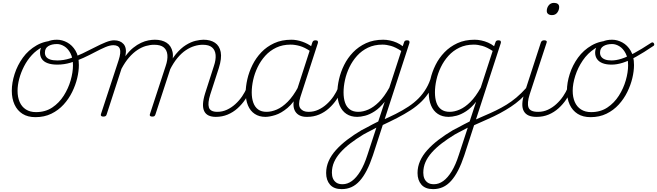

<svg xmlns="http://www.w3.org/2000/svg" viewBox="-20 -795 4566 1334"><path d="M226 19Q173 19 136.5 -4Q100 -27 81 -68.5Q62 -110 62 -164Q62 -220 81.5 -281Q101 -342 139 -394.5Q177 -447 234.5 -480Q292 -513 368 -513Q375 -513 376 -507Q377 -501 374.5 -495Q372 -489 366 -489Q316 -489 274.5 -468Q233 -447 201 -412Q169 -377 147 -334Q125 -291 113.5 -247Q102 -203 102 -164Q102 -120 116.5 -86.5Q131 -53 160 -34.5Q189 -16 230 -16Q295 -16 343 -48Q391 -80 423 -130.5Q455 -181 471 -237Q487 -293 487 -341Q487 -392 469.5 -425Q452 -458 426.5 -473.5Q401 -489 376 -489Q367 -489 362 -493.5Q357 -498 357 -504Q357 -510 362 -514.5Q367 -519 376 -519Q412 -519 447 -500Q482 -481 505 -442.5Q528 -404 528 -343Q528 -301 516.5 -252.5Q505 -204 481.5 -156Q458 -108 422 -68.5Q386 -29 337 -5Q288 19 226 19Z M378 -346Q338 -346 311 -356Q284 -366 271 -385Q258 -404 258 -429Q258 -454 271.5 -474Q285 -494 311 -506.5Q337 -519 376 -519Q385 -519 390 -514.5Q395 -510 395 -504Q395 -498 390 -493.5Q385 -489 376 -489Q339 -489 315.5 -474.5Q292 -460 292 -429Q292 -412 301 -400Q310 -388 329 -381.5Q348 -375 378 -375Q421 -375 465.5 -389Q510 -403 554 -424Q598 -445 638.5 -466Q679 -487 713.5 -501Q748 -515 773 -515Q782 -515 786 -510Q790 -505 789 -498Q788 -491 782.5 -486Q777 -481 768 -481Q744 -481 712 -467.5Q680 -454 641.5 -433.5Q603 -413 559.5 -393Q516 -373 470.5 -359.5Q425 -346 378 -346Z M698 15Q688 15 683.5 11Q679 7 681 -1L804 -376Q822 -431 812.5 -456Q803 -481 768 -481Q759 -481 755 -486Q751 -491 752 -498Q753 -505 758.5 -510Q764 -515 773 -515Q794 -515 810.5 -508.5Q827 -502 838.5 -489Q850 -476 853.5 -456Q857 -436 852 -409L851 -404Q877 -440 905 -462.5Q933 -485 960 -497.5Q987 -510 1011.5 -514.5Q1036 -519 1056 -519Q1105 -519 1137.5 -498Q1170 -477 1179 -433.5Q1188 -390 1165 -321L1060 0Q1057 8 1053 11.5Q1049 15 1038 15Q1028 15 1023.5 11Q1019 7 1021 0L1131 -336Q1146 -380 1143 -413.5Q1140 -447 1118 -465.5Q1096 -484 1051 -484Q1023 -484 993.5 -475.5Q964 -467 934.5 -447.5Q905 -428 877 -396Q849 -364 824 -317L721 0Q719 8 713.5 11.5Q708 15 698 15ZM1479 17Q1450 17 1429.5 7.5Q1409 -2 1399 -22.5Q1389 -43 1390.5 -73.5Q1392 -104 1405 -146L1466 -336Q1481 -380 1478 -413.5Q1475 -447 1453.5 -465.5Q1432 -484 1389 -484Q1361 -484 1331 -475Q1301 -466 1271 -446Q1241 -426 1213 -392.5Q1185 -359 1160 -309H1140Q1167 -377 1201.5 -418.5Q1236 -460 1271.5 -482Q1307 -504 1339 -511.5Q1371 -519 1394 -519Q1442 -519 1473.5 -498Q1505 -477 1513.5 -433.5Q1522 -390 1500 -321L1441 -139Q1422 -79 1431.5 -48.5Q1441 -18 1490 -18Q1496 -18 1499 -12.5Q1502 -7 1501.5 -0.5Q1501 6 1495.5 11.5Q1490 17 1479 17Z M1479 17Q1470 17 1466 11.5Q1462 6 1463.5 -0.5Q1465 -7 1471.5 -12.5Q1478 -18 1490 -18Q1525 -18 1556.5 -32.5Q1588 -47 1615 -71.5Q1642 -96 1662.5 -126Q1683 -156 1695 -186Q1699 -195 1706.5 -195Q1714 -195 1720 -189Q1726 -183 1722 -174Q1707 -138 1684 -104Q1661 -70 1630.5 -42.5Q1600 -15 1562 1Q1524 17 1479 17Z M1824 17Q1781 17 1750 -3.5Q1719 -24 1703 -62Q1687 -100 1687 -151Q1687 -194 1698.5 -244.5Q1710 -295 1734 -343.5Q1758 -392 1795.5 -431.5Q1833 -471 1885 -495Q1937 -519 2005 -519Q2041 -519 2080 -505.5Q2119 -492 2149 -469L2138 -438Q2097 -466 2063 -475.5Q2029 -485 1999 -485Q1943 -485 1899 -464Q1855 -443 1823 -407.5Q1791 -372 1770 -328.5Q1749 -285 1739 -239.5Q1729 -194 1729 -153Q1729 -112 1740 -81.5Q1751 -51 1773.5 -34.5Q1796 -18 1832 -18Q1866 -18 1903.5 -34Q1941 -50 1979 -88Q2017 -126 2052 -191L2060 -154Q2022 -82 1977.5 -45Q1933 -8 1892.5 4.5Q1852 17 1824 17ZM2110 17Q2083 17 2063 7.5Q2043 -2 2031.5 -20.5Q2020 -39 2019 -65.5Q2018 -92 2029 -126L2150 -500Q2153 -508 2158 -511.5Q2163 -515 2173 -515Q2185 -515 2188 -508.5Q2191 -502 2188 -494L2067 -121Q2049 -66 2067 -42Q2085 -18 2122 -18Q2128 -18 2131 -12.5Q2134 -7 2133 -0.5Q2132 6 2126.5 11.5Q2121 17 2110 17Z M2114 17Q2105 17 2101 11.5Q2097 6 2098.5 -0.5Q2100 -7 2106.5 -12.5Q2113 -18 2125 -18Q2160 -18 2191.5 -32.5Q2223 -47 2250 -71.5Q2277 -96 2297.5 -126Q2318 -156 2330 -186Q2334 -195 2341.5 -195Q2349 -195 2355 -189Q2361 -183 2357 -174Q2342 -138 2319 -104Q2296 -70 2265.5 -42.5Q2235 -15 2197 1Q2159 17 2114 17Z M2354 519Q2300 519 2273 488Q2246 457 2246 407Q2246 364 2263.5 324Q2281 284 2314.5 247Q2348 210 2392.5 176Q2437 142 2491 110Q2511 100 2530.5 89.5Q2550 79 2569.5 68.5Q2589 58 2608 49L2653 -88Q2619 -45 2583.5 -22Q2548 1 2516.5 9Q2485 17 2462 17Q2418 17 2387 -3.5Q2356 -24 2340 -62Q2324 -100 2324 -151Q2324 -194 2335.5 -244.5Q2347 -295 2371 -343.5Q2395 -392 2433 -431.5Q2471 -471 2523 -495Q2575 -519 2643 -519Q2665 -519 2689 -514Q2713 -509 2736 -499Q2759 -489 2778 -474L2787 -500Q2789 -508 2794 -511.5Q2799 -515 2809 -515Q2821 -515 2824 -508.5Q2827 -502 2824 -494L2571 284Q2551 344 2528.5 388Q2506 432 2479.5 461.5Q2453 491 2422 505Q2391 519 2354 519ZM2360 485Q2394 485 2425 462.5Q2456 440 2483.5 395Q2511 350 2533 281L2595 92Q2580 100 2564.5 108Q2549 116 2533.5 124Q2518 132 2504 140Q2455 170 2415 200.5Q2375 231 2345.5 264Q2316 297 2301 331.5Q2286 366 2286 405Q2286 428 2293.5 445.5Q2301 463 2317 474Q2333 485 2360 485ZM2469 -18Q2503 -18 2539.5 -34Q2576 -50 2613 -86.5Q2650 -123 2685 -186L2768 -441Q2728 -467 2696.5 -476Q2665 -485 2637 -485Q2581 -485 2537 -464Q2493 -443 2461 -407.5Q2429 -372 2408 -328.5Q2387 -285 2377 -239.5Q2367 -194 2367 -153Q2367 -112 2377.5 -81.5Q2388 -51 2411 -34.5Q2434 -18 2469 -18Z M2632 77Q2626 79 2621.5 76Q2617 73 2616 66.5Q2615 60 2617 53.5Q2619 47 2624 45Q2681 21 2729.5 -3.5Q2778 -28 2818 -54.5Q2858 -81 2888.5 -112Q2919 -143 2942 -182Q2965 -221 2978 -269Q2981 -277 2989 -277.5Q2997 -278 3003.5 -274Q3010 -270 3008 -264Q2994 -209 2969 -167Q2944 -125 2910.5 -91.5Q2877 -58 2834 -30Q2791 -2 2740.5 24Q2690 50 2632 77Z M2989 519Q2935 519 2908 488Q2881 457 2881 407Q2881 364 2898.5 324Q2916 284 2949.5 247Q2983 210 3027.5 176Q3072 142 3126 110Q3146 100 3165.5 89.5Q3185 79 3204.5 68.5Q3224 58 3243 49L3288 -88Q3254 -45 3218.5 -22Q3183 1 3151.5 9Q3120 17 3097 17Q3053 17 3022 -3.5Q2991 -24 2975 -62Q2959 -100 2959 -151Q2959 -194 2970.5 -244.5Q2982 -295 3006 -343.5Q3030 -392 3068 -431.5Q3106 -471 3158 -495Q3210 -519 3278 -519Q3300 -519 3324 -514Q3348 -509 3371 -499Q3394 -489 3413 -474L3422 -500Q3424 -508 3429 -511.5Q3434 -515 3444 -515Q3456 -515 3459 -508.5Q3462 -502 3459 -494L3206 284Q3186 344 3163.5 388Q3141 432 3114.5 461.5Q3088 491 3057 505Q3026 519 2989 519ZM2995 485Q3029 485 3060 462.5Q3091 440 3118.5 395Q3146 350 3168 281L3230 92Q3215 100 3199.5 108Q3184 116 3168.5 124Q3153 132 3139 140Q3090 170 3050 200.5Q3010 231 2980.5 264Q2951 297 2936 331.5Q2921 366 2921 405Q2921 428 2928.5 445.5Q2936 463 2952 474Q2968 485 2995 485ZM3104 -18Q3138 -18 3174.5 -34Q3211 -50 3248 -86.5Q3285 -123 3320 -186L3403 -441Q3363 -467 3331.5 -476Q3300 -485 3272 -485Q3216 -485 3172 -464Q3128 -443 3096 -407.5Q3064 -372 3043 -328.5Q3022 -285 3012 -239.5Q3002 -194 3002 -153Q3002 -112 3012.5 -81.5Q3023 -51 3046 -34.5Q3069 -18 3104 -18Z M3265 79Q3258 82 3254 78.5Q3250 75 3248.5 69.5Q3247 64 3249.5 57.5Q3252 51 3259 47Q3305 26 3346.5 8.5Q3388 -9 3426 -27.5Q3464 -46 3499 -67.5Q3534 -89 3568 -117.5Q3602 -146 3637 -185Q3648 -198 3653.5 -195.5Q3659 -193 3661 -184.5Q3663 -176 3657 -169Q3627 -132 3595.5 -104Q3564 -76 3529 -53Q3494 -30 3454 -8.5Q3414 13 3367 33.5Q3320 54 3265 79Z M3707 17Q3675 17 3653 7.5Q3631 -2 3619.5 -22.5Q3608 -43 3609 -73.5Q3610 -104 3623 -146L3738 -500Q3741 -508 3746.5 -511.5Q3752 -515 3762 -515Q3771 -515 3776 -511Q3781 -507 3778 -499L3660 -139Q3641 -79 3652 -48.5Q3663 -18 3718 -18Q3726 -18 3729 -12.5Q3732 -7 3731 -0.5Q3730 6 3724.5 11.5Q3719 17 3707 17ZM3815 -690Q3799 -690 3789 -697.5Q3779 -705 3779 -719Q3779 -741 3792.5 -758Q3806 -775 3829 -775Q3845 -775 3855 -768Q3865 -761 3865 -746Q3865 -725 3852 -707.5Q3839 -690 3815 -690Z M3709 17Q3700 17 3696 11.5Q3692 6 3693.5 -0.5Q3695 -7 3701.5 -12.5Q3708 -18 3720 -18Q3755 -18 3786.5 -32.5Q3818 -47 3845 -71.5Q3872 -96 3892.5 -126Q3913 -156 3925 -186Q3929 -195 3936.5 -195Q3944 -195 3950 -189Q3956 -183 3952 -174Q3937 -138 3914 -104Q3891 -70 3860.5 -42.5Q3830 -15 3792 1Q3754 17 3709 17Z M4083 19Q4030 19 3993.5 -4Q3957 -27 3938 -68.5Q3919 -110 3919 -164Q3919 -220 3938.5 -281Q3958 -342 3996 -394.5Q4034 -447 4091.5 -480Q4149 -513 4225 -513L4223 -489Q4161 -489 4112 -457Q4063 -425 4029 -375Q3995 -325 3977 -268.5Q3959 -212 3959 -164Q3959 -120 3973.5 -86.5Q3988 -53 4017 -34.5Q4046 -16 4087 -16Q4152 -16 4200 -48Q4248 -80 4280 -130.5Q4312 -181 4328 -237Q4344 -293 4344 -341Q4344 -392 4326.5 -425Q4309 -458 4283.5 -473.5Q4258 -489 4233 -489Q4196 -489 4172.5 -474.5Q4149 -460 4149 -429Q4149 -412 4158 -400Q4167 -388 4184.5 -381.5Q4202 -375 4229 -375Q4260 -375 4297 -386.5Q4334 -398 4384.5 -425Q4435 -452 4505 -498Q4511 -502 4516 -500Q4521 -498 4523.5 -493.5Q4526 -489 4525.5 -484Q4525 -479 4520 -476Q4452 -430 4400 -401Q4348 -372 4307 -359Q4266 -346 4229 -346Q4192 -346 4166.5 -356Q4141 -366 4128 -385Q4115 -404 4115 -429Q4115 -454 4128.5 -474Q4142 -494 4168 -506.5Q4194 -519 4233 -519Q4269 -519 4304 -500Q4339 -481 4362 -442.5Q4385 -404 4385 -343Q4385 -301 4373.5 -252.5Q4362 -204 4338.5 -156Q4315 -108 4279 -68.5Q4243 -29 4194 -5Q4145 19 4083 19Z"/></svg>

Font: Playwrite RO Thin
Style: Regular
Weight: 250
Version: Version 1.002